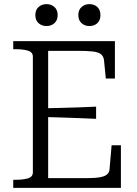

<svg xmlns="http://www.w3.org/2000/svg" viewBox="-20 -909 661 929"><path d="M565 -206V0H44V-39H54Q91 -39 115 -46Q139 -53 139 -75V-635Q139 -657 115 -664Q91 -671 54 -671H44V-710H536V-529H492L483 -620Q480 -638 467.5 -647.5Q455 -657 428 -660Q401 -663 358 -663H213V-47H385Q417 -47 440.5 -48.5Q464 -50 479 -55Q494 -60 501.5 -68.5Q509 -77 510 -90L520 -206ZM188 -385Q234 -386 277 -387Q320 -388 362 -389.5Q404 -391 445 -393V-334Q404 -336 362 -337.5Q320 -339 277 -340.5Q234 -342 188 -343ZM259 -836Q259 -811 243.5 -797Q228 -783 205 -783Q182 -783 166.5 -797Q151 -811 151 -836Q151 -861 166.5 -875Q182 -889 205 -889Q228 -889 243.5 -875Q259 -861 259 -836ZM466 -836Q466 -811 451 -797Q436 -783 413 -783Q390 -783 374.5 -797Q359 -811 359 -836Q359 -861 374.5 -875Q390 -889 413 -889Q436 -889 451 -875Q466 -861 466 -836Z"/></svg>

Font: Roboto Serif 36pt Light
Style: Regular
Weight: 300
Designer: Greg Gazdowicz
Foundry: Commercial Type
Version: Version 1.008